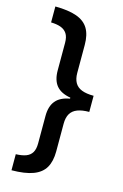

<svg xmlns="http://www.w3.org/2000/svg" viewBox="-132 -774 637 993"><g transform="rotate(15 187.0 -277.5)"><path d="M35.6 160.6V74.7Q68.4 73.7 89.8 65.7Q111.3 57.6 122.1 39.6Q132.8 21.5 132.8 -8.8V-156.2Q132.8 -208 157 -237.3Q181.2 -266.6 232.4 -275.4V-280.8Q180.7 -289.6 156.7 -318.8Q132.8 -348.1 132.8 -399.9V-547.9Q132.8 -579.1 121.1 -596.9Q109.4 -614.7 87.6 -622.6Q65.9 -630.4 35.6 -630.9V-716.3Q106.4 -715.8 150.1 -700.2Q193.8 -684.6 213.9 -651.1Q233.9 -617.7 233.9 -563.5V-414.1Q233.9 -382.3 245.6 -361.6Q257.3 -340.8 282.2 -331.1Q307.1 -321.3 346.2 -321.3V-234.9Q308.1 -234.9 283.2 -225.3Q258.3 -215.8 246.1 -195.3Q233.9 -174.8 233.9 -141.6V6.8Q233.9 59.6 214.4 93.5Q194.8 127.4 151.1 143.8Q107.4 160.2 35.6 160.6Z"/></g></svg>

Font: Open Sans SemiCondensed SemiBold
Style: Regular
Weight: 600
Width: 4
Designer: Monotype Design Team
Foundry: Monotype Imaging Inc.
Version: Version 3.000